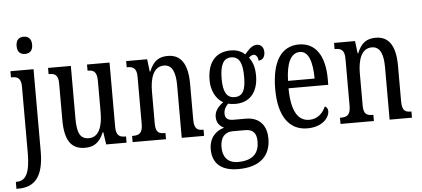

<svg xmlns="http://www.w3.org/2000/svg" viewBox="-63 -891 2781 1266"><g transform="rotate(-5 1327.5 -257.5)"><path d="M131 -641C159 -641 183 -656 183 -698C183 -740 159 -755 131 -755C103 -755 80 -740 80 -698C80 -656 103 -641 131 -641ZM-3 240H10C109 240 178 187 178 8V-536H25V-495H32C67 -495 92 -486 92 -427V10C92 152 59 194 2 194H-3Z M472 10C526 10 567 -11 596 -82H600L612 0H747V-41H743C709 -41 681 -49 681 -109V-536H532V-495H535C569 -495 594 -486 594 -422V-215C594 -117 567 -51 502 -51C442 -51 425 -97 425 -188V-536H274V-495H278C313 -495 338 -486 338 -428V-186C338 -48 382 10 472 10Z M787 0H1008V-41H1003C968 -41 943 -48 943 -108V-321C943 -405 965 -485 1036 -485C1092 -485 1112 -432 1112 -347V0H1260V-41H1256C1221 -41 1198 -50 1198 -113V-349C1198 -486 1151 -546 1067 -546C1009 -546 971 -522 944 -454H940L930 -536H791V-495H796C830 -495 857 -486 857 -427V-113C857 -50 830 -41 794 -41H787Z M1466 238C1612 238 1681 167 1681 54C1681 -23 1642 -89 1544 -89H1461C1428 -89 1407 -101 1407 -134C1407 -164 1423 -185 1437 -198C1448 -194 1472 -192 1485 -192C1587 -192 1636 -265 1636 -366C1636 -427 1620 -461 1600 -488C1610 -497 1619 -504 1633 -504C1648 -504 1661 -485 1661 -463C1691 -463 1704 -488 1704 -516C1704 -544 1689 -568 1658 -568C1620 -568 1593 -528 1578 -512C1555 -532 1525 -546 1485 -546C1380 -546 1328 -476 1328 -361C1328 -295 1358 -235 1405 -210C1373 -187 1347 -158 1347 -118C1347 -75 1372 -54 1396 -42C1344 -29 1296 14 1296 93C1296 184 1352 238 1466 238ZM1483 -237C1431 -237 1408 -278 1408 -364C1408 -455 1431 -500 1482 -500C1536 -500 1557 -457 1557 -365C1557 -277 1537 -237 1483 -237ZM1468 191C1398 191 1368 146 1368 86C1368 8 1410 -14 1450 -14H1532C1581 -14 1608 7 1608 68C1608 136 1575 191 1468 191Z M1943 10C2045 10 2090 -50 2090 -91C2090 -109 2081 -119 2070 -124C2051 -81 2016 -45 1961 -45C1885 -45 1843 -114 1842 -264H2105V-304C2105 -462 2041 -546 1935 -546C1820 -546 1754 -452 1754 -264C1754 -90 1821 10 1943 10ZM2019 -313H1843C1846 -430 1877 -496 1937 -496C1996 -496 2018 -422 2019 -313Z M2163 0H2384V-41H2379C2344 -41 2319 -48 2319 -108V-321C2319 -405 2341 -485 2412 -485C2468 -485 2488 -432 2488 -347V0H2636V-41H2632C2597 -41 2574 -50 2574 -113V-349C2574 -486 2527 -546 2443 -546C2385 -546 2347 -522 2320 -454H2316L2306 -536H2167V-495H2172C2206 -495 2233 -486 2233 -427V-113C2233 -50 2206 -41 2170 -41H2163Z"/></g></svg>

Font: Noto Serif Sinhala ExtraCondensed
Style: Regular
Weight: 400
Width: 2
Designer: Jelle Bosma - Monotype Design Team
Foundry: Monotype Imaging Inc.
Version: Version 2.007